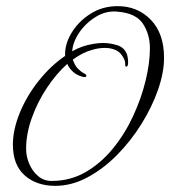

<svg xmlns="http://www.w3.org/2000/svg" viewBox="-20 -553 554 625"><path d="M160 52Q99 52 60.5 18Q22 -16 22 -82Q22 -131 44.5 -186Q67 -241 106 -290Q145 -339 192 -371Q190 -407 212 -444.5Q234 -482 273.5 -507.5Q313 -533 363 -533Q428 -533 471 -488.5Q514 -444 514 -365Q514 -317 494.5 -261Q475 -205 440.5 -149.5Q406 -94 361 -48.5Q316 -3 264.5 24.5Q213 52 160 52ZM148 36Q209 36 259 7Q309 -22 348 -70Q387 -118 413.5 -175.5Q440 -233 454 -290.5Q468 -348 468 -396Q468 -441 445.5 -475.5Q423 -510 363 -515Q326 -519 292.5 -498.5Q259 -478 238 -447Q217 -416 215 -386Q246 -404 283 -410Q288 -411 297 -412Q306 -413 317 -413Q339 -413 362.5 -405.5Q386 -398 394 -374Q395 -371 396 -364Q397 -357 397 -350Q397 -336 391 -336Q387 -336 387.5 -345.5Q388 -355 380 -368Q371 -384 355.5 -390.5Q340 -397 322 -397Q301 -397 281 -391Q250 -383 217 -359Q224 -339 234 -329Q244 -319 254 -314Q261 -311 261 -306Q261 -300 249 -303Q230 -308 217.5 -319.5Q205 -331 199 -345Q164 -314 133 -267.5Q102 -221 83.5 -169Q65 -117 65 -69Q65 -43 75.5 -19Q86 5 104.5 20.5Q123 36 148 36Z"/></svg>

Font: Mea Culpa
Style: Regular
Weight: 400
Designer: Robert E. Leuschke
Foundry: Robert E. Leuschke
Version: Version 1.010; ttfautohint (v1.8.3)